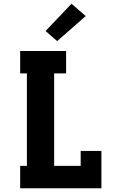

<svg xmlns="http://www.w3.org/2000/svg" viewBox="-20 -1008 640 1028"><path d="M88 0V-120H124V-615H88V-735H334V-615H270V-120H412V-200H523V0ZM286 -788 224 -842 363 -988 439 -922Z"/></svg>

Font: Iosevka Etoile Heavy
Style: Regular
Weight: 900
Designer: Belleve Invis
Foundry: Belleve Invis
Version: Version 22.1.2; ttfautohint (v1.8.4)